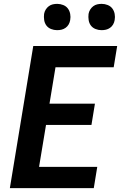

<svg xmlns="http://www.w3.org/2000/svg" viewBox="-20 -973 640 993"><path d="M31 0 152 -735H586L568 -625H267L236 -437H471L453 -327H218L182 -110H483L465 0ZM505 -817Q489 -817 474 -823Q459 -829 450 -841Q441 -853 438.5 -869Q436 -885 438 -901Q440 -913 446.5 -923.5Q453 -934 462.5 -941Q472 -948 483 -950.5Q494 -953 506 -953Q522 -953 537 -947Q552 -941 561 -929Q570 -917 573 -901Q576 -885 573 -869Q571 -857 565 -846.5Q559 -836 549 -829Q539 -822 528 -819.5Q517 -817 505 -817ZM275 -817Q259 -817 244 -823Q229 -829 220 -841Q211 -853 208.5 -869Q206 -885 208 -901Q210 -913 216.5 -923.5Q223 -934 232.5 -941Q242 -948 253 -950.5Q264 -953 276 -953Q292 -953 307 -947Q322 -941 331 -929Q340 -917 343 -901Q346 -885 343 -869Q341 -857 335 -846.5Q329 -836 319 -829Q309 -822 298 -819.5Q287 -817 275 -817Z"/></svg>

Font: Iosevka Aile Extrabold
Style: Italic
Weight: 800
Italic angle: -9°
Designer: Belleve Invis
Foundry: Belleve Invis
Version: Version 31.1.0; ttfautohint (v1.8.4)